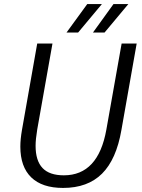

<svg xmlns="http://www.w3.org/2000/svg" viewBox="-20 -914 696 944"><path d="M80 -193Q80 -229 88 -275L163 -700H238L163 -277Q155 -229 155 -197Q155 -124 189 -88Q223 -52 294 -52Q463 -52 503 -277L578 -700H652L577 -275Q552 -130 481.5 -60Q411 10 290 10Q187 10 133.5 -42Q80 -94 80 -193ZM409 -894H481L364 -754H307ZM538 -894H611L494 -754H437Z"/></svg>

Font: Sarabun Light
Style: Italic
Weight: 300
Italic angle: -10°
Designer: Suppakit Chalermlarp | Katatrad Co.,Ltd.
Foundry: Cadson Demak Co.,Ltd.
Version: Version 1.000; ttfautohint (v1.6)